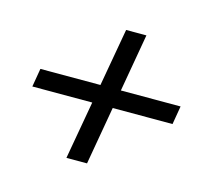

<svg xmlns="http://www.w3.org/2000/svg" viewBox="-72 -587 643 594"><g transform="rotate(15 250.0 -290.0)"><path d="M187 -75 263 -505H328L253 -75ZM28 -261 38 -320H487L477 -261Z"/></g></svg>

Font: DM Sans 28pt Light
Style: Italic
Weight: 300
Italic angle: -10°
Version: Version 4.004;gftools[0.9.30]